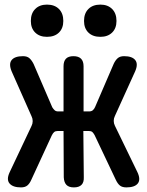

<svg xmlns="http://www.w3.org/2000/svg" viewBox="-20 -804 640 834"><path d="M116 -23Q109 -7 99 1.5Q89 10 71 10Q36 10 21.5 -7Q7 -24 22 -56L117 -257Q122 -267 122 -278Q122 -289 117 -299L31 -493Q17 -526 30.5 -543Q44 -560 80 -560Q98 -560 108 -551Q118 -542 126 -526L207 -338Q212 -330 217.5 -325Q223 -320 233 -320H256V-516Q256 -538 266.5 -549Q277 -560 299 -560Q321 -560 332 -549Q343 -538 343 -516V-320H367Q377 -320 383 -325Q389 -330 393 -339L474 -527Q481 -542 491 -551Q501 -560 519 -560Q554 -560 567.5 -543Q581 -526 567 -494L479 -300Q474 -290 474 -279Q474 -268 479 -258L577 -56Q592 -24 578.5 -7Q565 10 529 10Q511 10 501 2Q491 -6 483 -23L391 -217Q386 -226 381 -230.5Q376 -235 366 -235H342L344 -34Q345 -12 334 -1Q323 10 301 10Q279 10 268.5 -1Q258 -12 257 -34L256 -235H231Q221 -235 215.5 -230.5Q210 -226 205 -216ZM416 -644Q383 -644 364 -662.5Q345 -681 345 -713Q345 -746 364 -765Q383 -784 416 -784Q448 -784 467 -765Q486 -746 486 -713Q486 -681 467 -662.5Q448 -644 416 -644ZM184 -644Q152 -644 133 -662.5Q114 -681 114 -713Q114 -746 133 -765Q152 -784 184 -784Q217 -784 236 -765Q255 -746 255 -713Q255 -681 236 -662.5Q217 -644 184 -644Z"/></svg>

Font: Maple Mono SemiBold
Style: Regular
Weight: 600
Monospace: yes
Designer: subframe7536
Version: Version 7.000